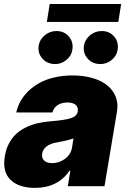

<svg xmlns="http://www.w3.org/2000/svg" viewBox="-20 -929 631 958"><path d="M154.8 8.5Q73.9 8.5 32.3 -32Q-9.2 -72.4 4.3 -150.6Q9.9 -185.4 24.9 -213.4Q39.8 -241.5 60.5 -260.7Q81.3 -279.8 109.2 -293.3Q137.1 -306.8 167.4 -314.1Q197.8 -321.4 233 -323.9Q304.7 -329.5 334.2 -339.5Q363.6 -349.4 367.9 -372.2V-373.6Q371.1 -394.5 357.1 -406.1Q343 -417.6 316.8 -417.6Q288 -417.6 268.3 -405.2Q248.6 -392.8 241.5 -367.9H61.1Q67.8 -398.1 83.1 -425.2Q98.4 -452.4 122.9 -475.9Q147.4 -499.3 179.2 -516.3Q210.9 -533.4 252.7 -543Q294.4 -552.6 342.3 -552.6Q399.1 -552.6 444.4 -538.7Q489.7 -524.9 517.8 -500.9Q545.8 -476.9 558.1 -444.1Q570.3 -411.2 563.9 -373.6L501.4 0H318.2L331 -76.7H326.7Q267.4 8.5 154.8 8.5ZM584.5 -909.1 570.3 -819.6H213.8L228 -909.1ZM255.7 -609.4Q215.2 -609.4 191.1 -637.1Q166.9 -664.8 173.3 -703.1Q178.6 -733 204 -753.6Q229.4 -774.1 261.4 -774.1Q300.8 -774.1 324 -746.4Q347.3 -718.8 340.9 -680.4Q336.6 -650.6 311.6 -630Q286.6 -609.4 255.7 -609.4ZM481.5 -609.4Q441.1 -609.4 416.9 -637.1Q392.8 -664.8 399.1 -703.1Q404.5 -733 429.9 -753.6Q455.3 -774.1 487.2 -774.1Q526.6 -774.1 549.9 -746.4Q573.2 -718.8 566.8 -680.4Q562.5 -650.6 537.5 -630Q512.4 -609.4 481.5 -609.4ZM240.1 -115.1Q275.2 -115.1 304.3 -136.4Q333.5 -157.7 339.5 -193.2L346.6 -238.6Q322.8 -229 265.6 -218.8Q231.5 -213.4 212.5 -198.7Q193.5 -183.9 190.3 -161.9Q187.1 -139.9 200.6 -127.5Q214.1 -115.1 240.1 -115.1Z"/></svg>

Font: Karasuma Gothic
Style: Italic
Weight: 900
Italic angle: -9.39999°
Designer: Rasmus Andersson / Ryoko Nishizuka
Foundry: Genbu
Version: Version 1.00